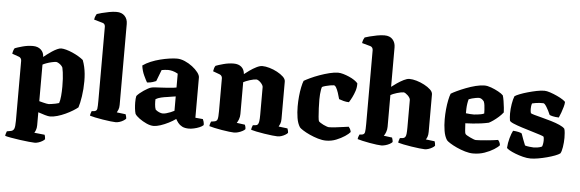

<svg xmlns="http://www.w3.org/2000/svg" viewBox="-57 -999 4221 1397"><g transform="rotate(5 2053.0 -300.0)"><path d="M231 200Q220 200 189.5 197Q159 194 123 189Q87 184 56.5 178.5Q26 173 14 169Q14 162 17 152Q20 142 23 135L51 130Q68 127 75 112.5Q82 98 82 53V-385Q82 -395 77 -402.5Q72 -410 64 -413L13 -431Q15 -445 19 -456Q23 -467 27 -472Q44 -479 82 -489.5Q120 -500 158 -500Q195 -500 217 -479.5Q239 -459 239 -427Q249 -435 264.5 -447Q280 -459 299 -471.5Q318 -484 335.5 -492Q353 -500 365 -500Q380 -500 402 -494Q424 -488 448 -477.5Q472 -467 493 -454.5Q514 -442 528 -430Q537 -406 542.5 -381.5Q548 -357 550.5 -331.5Q553 -306 553 -277Q553 -219 545 -166.5Q537 -114 527 -84Q514 -73 490.5 -58.5Q467 -44 438 -30.5Q409 -17 379.5 -8.5Q350 0 326 0Q313 0 289 -7Q265 -14 239 -23V72Q239 93 233 108Q227 123 223 128L299 136Q301 141 303 150.5Q305 160 305 168Q300 175 286.5 183Q273 191 258.5 195.5Q244 200 231 200ZM308 -89Q313 -89 328 -91Q343 -93 359.5 -96.5Q376 -100 384 -103Q391 -122 394 -155.5Q397 -189 397 -224Q397 -254 395.5 -280.5Q394 -307 391 -328Q388 -349 385 -362Q380 -373 370 -381.5Q360 -390 351 -394.5Q342 -399 337 -399Q326 -399 305.5 -394.5Q285 -390 266 -383Q247 -376 239 -371V-104Q254 -100 267.5 -96.5Q281 -93 292 -91Q303 -89 308 -89Z M806 0Q794 0 768 -3Q742 -6 711 -11Q680 -16 654 -21.5Q628 -27 616 -31Q616 -39 619 -48.5Q622 -58 625 -65L645 -67Q662 -70 664.5 -86Q667 -102 667 -147V-685Q667 -693 663 -701Q659 -709 648 -712L585 -730Q587 -746 592 -756.5Q597 -767 600 -772Q611 -776 635.5 -782.5Q660 -789 689 -794.5Q718 -800 743 -800Q781 -800 802.5 -777.5Q824 -755 824 -719V-128Q824 -107 818 -92.5Q812 -78 808 -72L873 -64Q875 -59 877.5 -49.5Q880 -40 880 -32Q874 -25 861 -17Q848 -9 833 -4.5Q818 0 806 0Z M1083 3Q1059 3 1030.5 -10Q1002 -23 978 -40.5Q954 -58 945 -73Q940 -89 937.5 -112Q935 -135 935 -156Q935 -171 936 -183Q937 -195 939 -203Q947 -213 960 -224Q973 -235 988.5 -245.5Q1004 -256 1018 -263.5Q1032 -271 1040 -273Q1049 -276 1072 -277.5Q1095 -279 1118 -280Q1135 -281 1150.5 -282Q1166 -283 1180.5 -284.5Q1195 -286 1206 -287Q1217 -288 1225 -290V-391Q1204 -403 1185.5 -407.5Q1167 -412 1153 -412Q1144 -412 1129 -410.5Q1114 -409 1106 -407L1074 -324Q1067 -321 1050 -315Q1033 -309 1008 -308Q999 -323 983.5 -356Q968 -389 963 -428Q988 -446 1020.5 -459.5Q1053 -473 1088.5 -482Q1124 -491 1156 -495.5Q1188 -500 1210 -500Q1238 -500 1268 -487Q1298 -474 1323.5 -454.5Q1349 -435 1365 -414Q1381 -393 1381 -377V-83L1436 -78Q1439 -72 1442.5 -61Q1446 -50 1446 -35Q1436 -25 1417 -17Q1398 -9 1377 -4.5Q1356 0 1341 0Q1310 0 1291 -10Q1272 -20 1261 -34.5Q1250 -49 1243 -62Q1221 -46 1191.5 -31Q1162 -16 1133 -6.5Q1104 3 1083 3ZM1142 -93Q1152 -93 1167 -97Q1182 -101 1198 -107.5Q1214 -114 1225 -120V-225Q1212 -224 1198.5 -221Q1185 -218 1168 -216Q1143 -213 1119.5 -207.5Q1096 -202 1080 -192Q1079 -176 1080.5 -154.5Q1082 -133 1088 -117Q1098 -107 1114 -100Q1130 -93 1142 -93Z M1671 0Q1660 0 1634.5 -3Q1609 -6 1579.5 -11Q1550 -16 1525 -21.5Q1500 -27 1488 -31Q1488 -39 1491 -48.5Q1494 -58 1497 -65L1522 -69Q1539 -72 1543.5 -87Q1548 -102 1548 -147V-385Q1548 -394 1543.5 -401.5Q1539 -409 1529 -413L1480 -431Q1482 -443 1485 -453.5Q1488 -464 1494 -472Q1511 -479 1549.5 -489.5Q1588 -500 1625 -500Q1660 -500 1681 -482Q1702 -464 1705 -430Q1720 -442 1743 -458.5Q1766 -475 1791 -487.5Q1816 -500 1834 -500Q1857 -500 1886.5 -491.5Q1916 -483 1943 -468.5Q1970 -454 1988 -437Q2006 -420 2006 -402V-128Q2006 -107 2000 -92.5Q1994 -78 1990 -72L2055 -64Q2057 -59 2059.5 -50Q2062 -41 2062 -32Q2057 -25 2043.5 -17Q2030 -9 2015.5 -4.5Q2001 0 1988 0Q1976 0 1949 -3Q1922 -6 1890 -11Q1858 -16 1831.5 -21.5Q1805 -27 1793 -31Q1793 -39 1796 -48.5Q1799 -58 1802 -65L1822 -67Q1833 -68 1838.5 -75Q1844 -82 1846.5 -98.5Q1849 -115 1849 -147V-348Q1849 -355 1843.5 -364Q1838 -373 1830 -381Q1822 -389 1813.5 -394Q1805 -399 1799 -399Q1791 -399 1778 -396.5Q1765 -394 1751 -389.5Q1737 -385 1724.5 -380Q1712 -375 1705 -371V-139Q1705 -118 1698 -99.5Q1691 -81 1684 -72L1744 -64Q1746 -61 1748.5 -51.5Q1751 -42 1751 -32Q1746 -25 1731 -17Q1716 -9 1699.5 -4.5Q1683 0 1671 0Z M2342 0Q2315 0 2283 -9.5Q2251 -19 2221.5 -32.5Q2192 -46 2171 -59.5Q2150 -73 2145 -80Q2128 -106 2121.5 -146.5Q2115 -187 2115 -230Q2115 -267 2118.5 -303.5Q2122 -340 2128.5 -371Q2135 -402 2142 -419Q2157 -428 2186.5 -442Q2216 -456 2252 -469Q2288 -482 2324 -491Q2360 -500 2388 -500Q2404 -500 2425 -494Q2446 -488 2468 -478.5Q2490 -469 2507 -457.5Q2524 -446 2533 -435Q2534 -406 2525.5 -380Q2517 -354 2506 -332Q2495 -310 2484 -293Q2464 -293 2444 -298.5Q2424 -304 2411 -309Q2405 -332 2397.5 -354.5Q2390 -377 2381.5 -391.5Q2373 -406 2364 -406Q2355 -406 2338 -403Q2321 -400 2304.5 -395.5Q2288 -391 2279 -386Q2276 -379 2273.5 -364.5Q2271 -350 2269.5 -332Q2268 -314 2268 -295Q2268 -266 2269.5 -230.5Q2271 -195 2273.5 -168Q2276 -141 2279 -136Q2282 -132 2291.5 -125.5Q2301 -119 2313.5 -113Q2326 -107 2337.5 -103Q2349 -99 2354 -99Q2373 -99 2404 -102.5Q2435 -106 2462 -110Q2489 -114 2498 -115Q2502 -111 2507.5 -102Q2513 -93 2516 -78Q2505 -64 2478 -46Q2451 -28 2416 -14Q2381 0 2342 0Z M2746 0Q2735 0 2711 -3Q2687 -6 2659 -11Q2631 -16 2607 -21.5Q2583 -27 2571 -31Q2571 -39 2574.5 -49Q2578 -59 2581 -65L2600 -67Q2617 -70 2620 -86.5Q2623 -103 2623 -147V-685Q2623 -695 2618 -702.5Q2613 -710 2604 -713L2542 -730Q2544 -746 2549 -757Q2554 -768 2557 -772Q2568 -776 2592.5 -782.5Q2617 -789 2646 -794.5Q2675 -800 2700 -800Q2739 -800 2759.5 -777Q2780 -754 2780 -719V-431Q2796 -444 2819.5 -460Q2843 -476 2867 -488Q2891 -500 2908 -500Q2932 -500 2961 -491.5Q2990 -483 3017.5 -468.5Q3045 -454 3063 -437Q3081 -420 3081 -402V-128Q3081 -106 3075.5 -91.5Q3070 -77 3065 -72L3130 -64Q3132 -58 3134 -49.5Q3136 -41 3136 -32Q3131 -25 3117.5 -17Q3104 -9 3089.5 -4.5Q3075 0 3063 0Q3051 0 3024 -3Q2997 -6 2965 -11Q2933 -16 2906 -21.5Q2879 -27 2867 -31Q2867 -39 2870.5 -49Q2874 -59 2876 -65L2898 -67Q2908 -69 2914 -76Q2920 -83 2922 -100Q2924 -117 2924 -147V-348Q2924 -355 2918.5 -364Q2913 -373 2904.5 -381Q2896 -389 2888 -394Q2880 -399 2874 -399Q2866 -399 2853 -396.5Q2840 -394 2825.5 -389.5Q2811 -385 2798.5 -380Q2786 -375 2780 -371V-139Q2780 -119 2773 -100Q2766 -81 2758 -72L2819 -64Q2821 -59 2823.5 -49.5Q2826 -40 2826 -32Q2821 -25 2806.5 -17Q2792 -9 2775 -4.5Q2758 0 2746 0Z M3416 0Q3389 0 3357 -9.5Q3325 -19 3295.5 -32.5Q3266 -46 3245 -59.5Q3224 -73 3219 -80Q3202 -106 3195.5 -146.5Q3189 -187 3189 -230Q3189 -267 3192.5 -303.5Q3196 -340 3202.5 -371Q3209 -402 3216 -419Q3230 -428 3258.5 -441.5Q3287 -455 3322 -468.5Q3357 -482 3392.5 -491Q3428 -500 3457 -500Q3478 -500 3505.5 -490Q3533 -480 3558.5 -466Q3584 -452 3595 -440Q3600 -425 3604 -400Q3608 -375 3610.5 -351.5Q3613 -328 3613 -317Q3599 -299 3580.5 -282.5Q3562 -266 3543.5 -253Q3525 -240 3511 -233Q3484 -227 3455 -223Q3426 -219 3397 -217Q3368 -215 3341 -214Q3343 -180 3344.5 -160.5Q3346 -141 3350 -136Q3353 -132 3363 -126Q3373 -120 3386 -114Q3399 -108 3410.5 -103.5Q3422 -99 3428 -99Q3443 -99 3463 -100.5Q3483 -102 3505.5 -104Q3528 -106 3549.5 -108.5Q3571 -111 3589 -114Q3594 -109 3599 -100Q3604 -91 3606 -77Q3595 -63 3566.5 -45Q3538 -27 3499.5 -13.5Q3461 0 3416 0ZM3398 -283Q3411 -284 3424 -285.5Q3437 -287 3449.5 -289.5Q3462 -292 3472 -297Q3472 -308 3471 -324Q3470 -340 3468 -356.5Q3466 -373 3461 -384Q3455 -392 3448 -397.5Q3441 -403 3434.5 -405Q3428 -407 3424 -407Q3417 -407 3402.5 -404.5Q3388 -402 3373.5 -398Q3359 -394 3350 -390Q3346 -377 3343 -358Q3340 -339 3339.5 -320.5Q3339 -302 3339 -287Q3354 -285 3369 -284Q3384 -283 3398 -283Z M3836 0Q3810 0 3780.5 -7.5Q3751 -15 3724 -25.5Q3697 -36 3679 -46.5Q3661 -57 3659 -63Q3661 -98 3671 -134Q3681 -170 3692 -190Q3713 -189 3731 -185Q3749 -181 3756 -176Q3762 -160 3770.5 -135.5Q3779 -111 3788 -91Q3799 -87 3820 -84.5Q3841 -82 3851 -82Q3863 -82 3880 -84.5Q3897 -87 3912 -94Q3915 -100 3917.5 -113Q3920 -126 3920 -140Q3920 -148 3919 -156Q3918 -164 3917 -166Q3914 -170 3889 -178Q3864 -186 3827.5 -197Q3791 -208 3754.5 -219.5Q3718 -231 3692 -242Q3666 -253 3663 -262Q3661 -271 3660 -286.5Q3659 -302 3659 -314Q3659 -347 3665 -383Q3671 -419 3680 -441Q3691 -449 3716.5 -459Q3742 -469 3774 -478Q3806 -487 3837.5 -493.5Q3869 -500 3894 -500Q3911 -500 3936.5 -491.5Q3962 -483 3988 -471Q4014 -459 4032 -447Q4050 -435 4050 -430Q4050 -417 4044 -395.5Q4038 -374 4030 -352Q4022 -330 4015 -315Q3989 -316 3971.5 -320Q3954 -324 3947 -328Q3933 -361 3918 -385Q3903 -409 3894 -409Q3879 -409 3865.5 -408.5Q3852 -408 3839 -405.5Q3826 -403 3812 -400Q3808 -388 3807 -377.5Q3806 -367 3806 -359Q3806 -350 3807 -343.5Q3808 -337 3810 -329Q3814 -325 3837 -318.5Q3860 -312 3893.5 -303.5Q3927 -295 3962 -284.5Q3997 -274 4024 -262Q4051 -250 4062 -237Q4066 -226 4067.5 -206.5Q4069 -187 4069 -171Q4069 -138 4063.5 -103.5Q4058 -69 4049 -56Q4037 -47 4012 -37.5Q3987 -28 3955 -19.5Q3923 -11 3891.5 -5.5Q3860 0 3836 0Z"/></g></svg>

Font: Texturina Medium 12pt ExtraBold
Style: Regular
Weight: 800
Version: Version 1.002